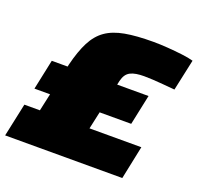

<svg xmlns="http://www.w3.org/2000/svg" viewBox="-134 -830 1000 964"><g transform="rotate(20 366.0 -348.0)"><path d="M-12 0 26 -178H109L167 -443Q186 -520 211.5 -569.5Q237 -619 276.5 -646.5Q316 -674 376.5 -685Q437 -696 526 -696Q563 -696 604 -693Q645 -690 682.5 -685.5Q720 -681 744 -674L708 -507Q674 -510 644.5 -512.5Q615 -515 589.5 -516.5Q564 -518 543 -518Q520 -518 501.5 -515Q483 -512 469.5 -505Q456 -498 447.5 -485.5Q439 -473 434 -453L374 -178H651L614 0ZM46 -271 80 -432H597L563 -271Z"/></g></svg>

Font: Saira Expanded Black
Style: Italic
Weight: 900
Width: 7
Italic angle: -12°
Designer: Hector Gatti with collaboration of the Omnibus-Type team
Foundry: Omnibus-Type
Version: Version 1.101